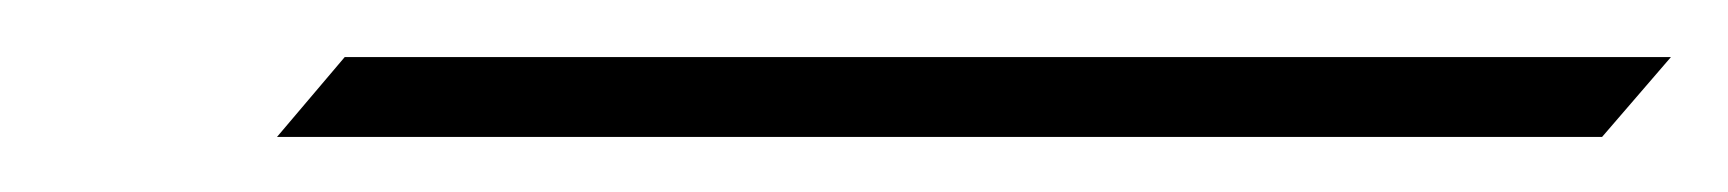

<svg xmlns="http://www.w3.org/2000/svg" viewBox="-20 -49 612 68"><path d="M547.4 -0.5H78.1L102.1 -28.8H571.8Z"/></svg>

Font: ML-NILA06_NewLipi
Style: Regular
Weight: 400
Designer: CLT@C-DIT
Version: Version ML-NILA06_NewLipi 2.